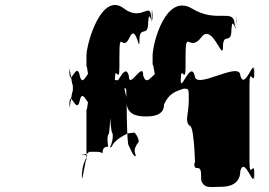

<svg xmlns="http://www.w3.org/2000/svg" viewBox="-20 -754 1087 775"><path d="M870 0C891 0 950 -2 950 -64C968 -126 1005 10 1005 -45C1005 -107 1007 16 1007 -46C1007 -119 987 -22 987 -102V-412C987 -492 1007 -394 1007 -467C1007 -529 1005 -406 1005 -468C1005 -522 968 -387 950 -449C950 -511 766 -387 766 -449C748 -511 709 -377 709 -431C709 -493 710 -368 710 -430C710 -502 729 -406 729 -486V-527C729 -643 745 -539 793 -604C837 -663 880 -502 880 -564C880 -626 914 -571 914 -633C918 -703 931 -602 934 -670C934 -732 932 -610 932 -672C932 -728 934 -590 927 -658C923 -723 855 -658 754 -720C649 -782 597 -581 596 -531V-486C596 -530 614 -375 614 -430C614 -492 616 -369 616 -431C616 -504 576 -387 558 -449C558 -511 500 -387 500 -449C482 -511 443 -377 443 -431C443 -493 444 -368 444 -430C444 -502 462 -406 462 -486V-527C462 -643 474 -539 503 -603C530 -663 543 -530 543 -592C543 -654 578 -600 578 -662C582 -732 594 -629 597 -697C597 -759 594 -637 594 -699C591 -755 595 -618 590 -686C586 -750 552 -665 480 -720C390 -789 330 -581 329 -531V-477C329 -527 342 -378 342 -434C342 -496 344 -374 344 -436C344 -505 315 -387 302 -449C289 -511 261 -395 261 -464C261 -526 259 -400 259 -462C259 -518 274 -371 274 -421V-376C274 -426 259 -279 259 -335C259 -397 261 -271 261 -333C261 -402 289 -286 302 -348C315 -410 344 -291 344 -360C344 -422 342 -301 342 -363C342 -419 329 -270 329 -320V-102C329 -146 310 8 310 -46C310 -108 311 17 311 -45C311 -117 348 -128 324 -128C282 -128 338 -128 338 -141C356 -141 384 -144 394 -135C394 -153 399 -162 417 -162C415 -172 411 -196 417 -211C427 -205 426 -413 434 -428C442 -461 434 -494 408 -512C398 -517 382 -520 365 -520C357 -510 373 -496 382 -485C354 -449 428 -439 428 -426C446 -413 474 -420 462 -430C440 -430 438 -431 438 -444C428 -435 420 -418 420 -400C420 -418 423 -217 434 -217C438 -199 431 -171 424 -160C436 -154 422 -179 491 -213C485 -216 533 -219 522 -219C524 -219 539 -202 540 -182C512 -145 528 -137 528 -124C519 -120 509 -148 500 -166C491 -166 491 -374 491 -358C491 -360 483 -389 482 -398C491 -398 490 -395 490 -349C490 -292 529 -284 569 -284C590 -284 642 -285 642 -331C660 -377 691 -386 721 -396C743 -396 742 -396 742 -350C742 -294 724 -264 746 -246C767 -246 768 -39 768 -85C768 -113 758 -86 770 -76C790 -76 792 -74 792 -28C802 9 830 0 870 0Z"/></svg>

Font: Hussar Przerywany
Style: Regular
Weight: 400
Foundry: Cannot Into Space Fonts
Version: Version 0.982